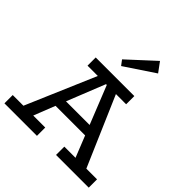

<svg xmlns="http://www.w3.org/2000/svg" viewBox="-254 -1174 1358 1358"><g transform="rotate(45 425.5 -495.0)"><path d="M623 -918 400.9 -770 372.1 -808.1 569.8 -990.2ZM740.2 -83H847.2V0H520V-83H631.8L567.9 -243.2H272L209 -83H329.1V0H3.9V-83H110.8L334 -604H231V-686H617.2V-604H515.1ZM301.8 -317.9H538.1L423.8 -604H416Z"/></g></svg>

Font: BioRhyme
Style: Regular
Weight: 400
Designer: Aoife Mooney
Foundry: Aoife Mooney Type
Version: Version 1.500;PS 001.500;hotconv 1.0.88;makeotf.lib2.5.64775